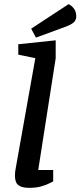

<svg xmlns="http://www.w3.org/2000/svg" viewBox="-20 -898 387 924"><path d="M121 6Q93 6 77.5 -1.5Q62 -9 57 -22Q52 -35 52 -49Q52 -63 53.5 -75.5Q55 -88 57 -96L150 -618L68 -635V-685L248 -704V-618L164 -80H236V-25Q233 -24 218 -16Q203 -8 178.5 -1Q154 6 121 6ZM153 -717 130 -760 310 -878Q324 -872 335.5 -857Q347 -842 347 -819Q347 -804 337.5 -793Q328 -782 300 -771Z"/></svg>

Font: Faustina SemiBold
Style: Italic
Weight: 600
Italic angle: -8°
Designer: Alfonso Garcia
Foundry: http://www.omnibus-type.com
Version: Version 1.200